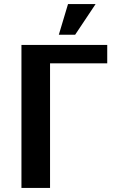

<svg xmlns="http://www.w3.org/2000/svg" viewBox="-20 -920 555 940"><path d="M268 -750 313 -900H448L348 -750ZM85 0V-700H505V-610H225V0Z"/></svg>

Font: Scada
Style: Bold
Weight: 700
Designer: Jovanny Lemonad
Foundry: Jovanny Lemonad
Version: Version 4.100;PS 004.100;hotconv 1.0.88;makeotf.lib2.5.64775